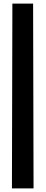

<svg xmlns="http://www.w3.org/2000/svg" viewBox="-20 -930 254 1070"><path d="M49 -910H164.5L167 120H46.5Z"/></svg>

Font: Big Shoulders Stencil Text
Style: Bold
Weight: 700
Designer: Patric King
Foundry: XO Type Co
Version: Version 1.000